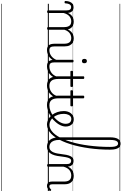

<svg xmlns="http://www.w3.org/2000/svg" viewBox="629 -2182 2435 3845"><g transform="rotate(90 1846.5 -259.5)"><path d="M157 15Q144 15 138 10.5Q132 6 132 -4V-374Q132 -424 114.5 -445.5Q97 -467 66 -467Q44 -467 28.5 -455.5Q13 -444 3.5 -418.5Q-6 -393 -9 -352Q-9 -343 -15 -338.5Q-21 -334 -33 -334Q-43 -334 -49.5 -338.5Q-56 -343 -56 -355Q-54 -408 -38.5 -443.5Q-23 -479 4 -497Q31 -515 67 -515Q95 -515 115.5 -507Q136 -499 150.5 -484Q165 -469 172.5 -449Q180 -429 182 -405V-402Q198 -438 219.5 -460.5Q241 -483 264.5 -496Q288 -509 312.5 -514Q337 -519 359 -519Q404 -519 440.5 -500Q477 -481 498.5 -440.5Q520 -400 520 -334V-4Q520 6 513.5 10.5Q507 15 493 15Q479 15 473 10.5Q467 6 467 -4V-326Q467 -371 455.5 -403Q444 -435 418.5 -452Q393 -469 351 -469Q327 -469 302 -461Q277 -453 254.5 -435.5Q232 -418 214 -388.5Q196 -359 184 -316V-4Q184 6 177.5 10.5Q171 15 157 15ZM927 17Q890 17 865.5 6.5Q841 -4 826.5 -24Q812 -44 806 -72.5Q800 -101 800 -137V-326Q800 -371 788.5 -403Q777 -435 752 -452Q727 -469 686 -469Q659 -469 632 -460Q605 -451 581 -431Q557 -411 538.5 -377Q520 -343 509 -292H485Q492 -355 512 -398Q532 -441 561 -468Q590 -495 624.5 -507Q659 -519 694 -519Q739 -519 774.5 -500Q810 -481 831.5 -440.5Q853 -400 853 -334V-137Q853 -82 869 -56.5Q885 -31 933 -31Q942 -31 946.5 -23.5Q951 -16 950.5 -7Q950 2 944 9.5Q938 17 927 17ZM0 928H989V938H0ZM0 -20H989V0H0ZM0 -505H989V-500H0ZM0 -1448H989V-1438H0Z M924 17Q913 17 907.5 9.5Q902 2 902.5 -7Q903 -16 910 -23.5Q917 -31 930 -31Q967 -31 998 -43Q1029 -55 1053 -75Q1077 -95 1095 -120Q1113 -145 1123 -172Q1127 -183 1136 -182.5Q1145 -182 1151 -174.5Q1157 -167 1154 -157Q1143 -124 1123 -93Q1103 -62 1074.5 -37Q1046 -12 1008 2.5Q970 17 924 17ZM989 928V938ZM989 -20V0ZM989 -505V-500ZM989 -1448V-1438Z M1251 17Q1213 17 1187.5 6.5Q1162 -4 1147.5 -24Q1133 -44 1127 -72.5Q1121 -101 1121 -137V-496Q1121 -506 1127 -510.5Q1133 -515 1146 -515Q1160 -515 1166.5 -510.5Q1173 -506 1173 -496V-137Q1173 -82 1189.5 -56.5Q1206 -31 1257 -31Q1266 -31 1270.5 -23.5Q1275 -16 1274.5 -7Q1274 2 1268.5 9.5Q1263 17 1251 17ZM1147 -683Q1125 -683 1114 -695.5Q1103 -708 1103 -732Q1103 -757 1114 -769.5Q1125 -782 1147 -782Q1168 -782 1179 -769.5Q1190 -757 1190 -732Q1191 -707 1179.5 -695Q1168 -683 1147 -683ZM989 928H1314V938H989ZM989 -20H1314V0H989ZM989 -505H1314V-500H989ZM989 -1448H1314V-1438H989Z M1249 17Q1238 17 1232.5 9.5Q1227 2 1227.5 -7Q1228 -16 1235 -23.5Q1242 -31 1255 -31Q1292 -31 1324.5 -42.5Q1357 -54 1383.5 -74Q1410 -94 1429 -121.5Q1448 -149 1458 -182Q1461 -193 1470.5 -192Q1480 -191 1486.5 -184Q1493 -177 1490 -167Q1478 -125 1456 -91.5Q1434 -58 1402.5 -33.5Q1371 -9 1332 4Q1293 17 1249 17ZM1314 928V938ZM1314 -20V0ZM1314 -505V-500ZM1314 -1448V-1438Z M1638 17Q1587 17 1551.5 2Q1516 -13 1494.5 -41.5Q1473 -70 1462.5 -110Q1452 -150 1452 -201V-452H1361Q1350 -452 1346 -458Q1342 -464 1342 -476Q1342 -489 1346 -494.5Q1350 -500 1361 -500H1452V-711Q1452 -721 1458.5 -725.5Q1465 -730 1478 -730Q1491 -730 1498 -725.5Q1505 -721 1505 -711V-500H1646Q1657 -500 1661.5 -494.5Q1666 -489 1666 -476Q1666 -464 1661.5 -458Q1657 -452 1646 -452H1505V-213Q1505 -175 1511 -142Q1517 -109 1532.5 -84.5Q1548 -60 1575 -45.5Q1602 -31 1645 -31Q1655 -31 1660 -23.5Q1665 -16 1664.5 -7Q1664 2 1657.5 9.5Q1651 17 1638 17ZM1314 928H1702V938H1314ZM1314 -20H1702V0H1314ZM1314 -505H1702V-500H1314ZM1314 -1448H1702V-1438H1314Z M1637 17Q1626 17 1620.5 9.5Q1615 2 1615.5 -7Q1616 -16 1623 -23.5Q1630 -31 1643 -31Q1680 -31 1712.5 -42.5Q1745 -54 1771.5 -74Q1798 -94 1817 -121.5Q1836 -149 1846 -182Q1849 -193 1858.5 -192Q1868 -191 1874.5 -184Q1881 -177 1878 -167Q1866 -125 1844 -91.5Q1822 -58 1790.5 -33.5Q1759 -9 1720 4Q1681 17 1637 17ZM1702 928V938ZM1702 -20V0ZM1702 -505V-500ZM1702 -1448V-1438Z M2026 17Q1975 17 1939.5 2Q1904 -13 1882.5 -41.5Q1861 -70 1850.5 -110Q1840 -150 1840 -201V-452H1749Q1738 -452 1734 -458Q1730 -464 1730 -476Q1730 -489 1734 -494.5Q1738 -500 1749 -500H1840V-711Q1840 -721 1846.5 -725.5Q1853 -730 1866 -730Q1879 -730 1886 -725.5Q1893 -721 1893 -711V-500H2034Q2045 -500 2049.5 -494.5Q2054 -489 2054 -476Q2054 -464 2049.5 -458Q2045 -452 2034 -452H1893V-213Q1893 -175 1899 -142Q1905 -109 1920.5 -84.5Q1936 -60 1963 -45.5Q1990 -31 2033 -31Q2043 -31 2048 -23.5Q2053 -16 2052.5 -7Q2052 2 2045.5 9.5Q2039 17 2026 17ZM1702 928H2090V938H1702ZM1702 -20H2090V0H1702ZM1702 -505H2090V-500H1702ZM1702 -1448H2090V-1438H1702Z M2028 17Q2015 17 2009.5 9.5Q2004 2 2005.5 -7Q2007 -16 2014.5 -23.5Q2022 -31 2034 -31Q2090 -31 2144 -52Q2198 -73 2242 -105Q2250 -110 2256.5 -107Q2263 -104 2267.5 -96.5Q2272 -89 2272 -80.5Q2272 -72 2265 -67Q2231 -43 2191 -24Q2151 -5 2109.5 6Q2068 17 2028 17ZM2090 928V938ZM2090 -20V0ZM2090 -505V-500ZM2090 -1448V-1438Z M2245 -106Q2268 -122 2288.5 -140.5Q2309 -159 2326 -180Q2350 -207 2367 -236.5Q2384 -266 2393.5 -295.5Q2403 -325 2403 -355Q2403 -414 2377 -442Q2351 -470 2305 -470Q2295 -470 2289.5 -477.5Q2284 -485 2285 -494.5Q2286 -504 2292 -511.5Q2298 -519 2309 -519Q2362 -519 2395 -496.5Q2428 -474 2443 -437Q2458 -400 2458 -358Q2458 -324 2446.5 -288.5Q2435 -253 2414 -218.5Q2393 -184 2364 -152Q2345 -129 2321.5 -108Q2298 -87 2273 -69ZM2090 928H2534V938H2090ZM2090 -20H2534V0H2090ZM2090 -505H2534V-500H2090ZM2090 -1448H2534V-1438H2090Z M2421 17Q2363 17 2313.5 -9.5Q2264 -36 2227 -82.5Q2190 -129 2169 -190Q2148 -251 2148 -321Q2148 -364 2160 -400.5Q2172 -437 2194 -463.5Q2216 -490 2245 -504.5Q2274 -519 2309 -519Q2318 -519 2322.5 -511.5Q2327 -504 2326 -494.5Q2325 -485 2319.5 -477.5Q2314 -470 2305 -470Q2287 -470 2271 -463Q2255 -456 2243 -443Q2231 -430 2222.5 -411.5Q2214 -393 2209 -370.5Q2204 -348 2204 -322Q2204 -256 2222.5 -202.5Q2241 -149 2272.5 -111Q2304 -73 2343.5 -52.5Q2383 -32 2426 -32Q2467 -32 2506.5 -51.5Q2546 -71 2582.5 -107.5Q2619 -144 2651.5 -196.5Q2684 -249 2712.5 -315.5Q2741 -382 2765 -461.5Q2789 -541 2807.5 -630.5Q2826 -720 2839 -819.5Q2852 -919 2859 -1026Q2866 -1133 2866 -1246Q2866 -1258 2874.5 -1264Q2883 -1270 2893.5 -1270Q2904 -1270 2912.5 -1264Q2921 -1258 2921 -1246Q2921 -1139 2914 -1034.5Q2907 -930 2893 -829.5Q2879 -729 2859 -635Q2839 -541 2812.5 -456.5Q2786 -372 2754 -299.5Q2722 -227 2685 -168.5Q2648 -110 2606 -69Q2564 -28 2517.5 -5.5Q2471 17 2421 17ZM2534 928V938ZM2534 -20V0ZM2534 -505V-500ZM2534 -1448V-1438Z M2864 17Q2803 17 2760.5 -11.5Q2718 -40 2696 -95Q2674 -150 2674 -229V-1243Q2674 -1351 2705.5 -1404Q2737 -1457 2801 -1457Q2841 -1457 2868 -1433.5Q2895 -1410 2908 -1363Q2921 -1316 2921 -1246Q2921 -1233 2912.5 -1227Q2904 -1221 2893.5 -1221Q2883 -1221 2874.5 -1227Q2866 -1233 2866 -1246Q2866 -1301 2859 -1336.5Q2852 -1372 2837 -1389.5Q2822 -1407 2799 -1407Q2775 -1407 2758.5 -1389.5Q2742 -1372 2734 -1336Q2726 -1300 2726 -1243V-229Q2726 -165 2742.5 -121Q2759 -77 2791.5 -54Q2824 -31 2870 -31Q2881 -31 2886.5 -23.5Q2892 -16 2891.5 -7Q2891 2 2884 9.5Q2877 17 2864 17ZM2534 928H2928V938H2534ZM2534 -20H2928V0H2534ZM2534 -505H2928V-500H2534ZM2534 -1448H2928V-1438H2534Z M2863 17Q2854 17 2849.5 9.5Q2845 2 2845.5 -7Q2846 -16 2852 -23.5Q2858 -31 2869 -31Q2900 -31 2922.5 -45.5Q2945 -60 2962 -87.5Q2979 -115 2989.5 -155Q3000 -195 3006 -247Q3014 -318 3024.5 -369Q3035 -420 3050.5 -452Q3066 -484 3088.5 -499.5Q3111 -515 3144 -515Q3153 -515 3157.5 -508Q3162 -501 3161.5 -491.5Q3161 -482 3156 -474.5Q3151 -467 3142 -467Q3124 -467 3111 -455.5Q3098 -444 3088 -419Q3078 -394 3070.5 -354Q3063 -314 3056 -257Q3049 -186 3033.5 -134.5Q3018 -83 2994 -49Q2970 -15 2937.5 1Q2905 17 2863 17ZM2928 928H3028V938H2928ZM2928 -20H3028V0H2928ZM2928 -505H3028V-500H2928ZM2928 -1448H3028V-1438H2928Z M3235 15Q3222 15 3216 10.5Q3210 6 3210 -4V-374Q3210 -424 3193 -445.5Q3176 -467 3142 -467Q3132 -467 3127.5 -474.5Q3123 -482 3123 -491.5Q3123 -501 3128.5 -508Q3134 -515 3144 -515Q3172 -515 3192.5 -507Q3213 -499 3227.5 -484.5Q3242 -470 3250 -450Q3258 -430 3260 -405V-401Q3276 -435 3297 -457.5Q3318 -480 3343 -493.5Q3368 -507 3394.5 -513Q3421 -519 3447 -519Q3495 -519 3532.5 -500Q3570 -481 3592 -440.5Q3614 -400 3614 -334V-94Q3614 -74 3618 -60Q3622 -46 3631.5 -38.5Q3641 -31 3656 -31Q3666 -31 3676 -34Q3686 -37 3696 -44.5Q3706 -52 3716 -62Q3722 -68 3728.5 -67.5Q3735 -67 3742 -60Q3748 -54 3749 -47.5Q3750 -41 3745 -34Q3734 -19 3717.5 -7Q3701 5 3683 11Q3665 17 3645 17Q3625 17 3609 10.5Q3593 4 3582 -8Q3571 -20 3565.5 -38.5Q3560 -57 3560 -82V-326Q3560 -371 3548 -403Q3536 -435 3509.5 -452Q3483 -469 3440 -469Q3413 -469 3385.5 -461Q3358 -453 3334.5 -435Q3311 -417 3292.5 -387.5Q3274 -358 3262 -314V-4Q3262 6 3255.5 10.5Q3249 15 3235 15ZM3028 928H3749V938H3028ZM3028 -20H3749V0H3028ZM3028 -505H3749V-500H3028ZM3028 -1448H3749V-1438H3028Z"/></g></svg>

Font: Playwrite ID Guides
Style: Regular
Weight: 400
Designer: Veronika Burian, José Scaglione
Foundry: TypeTogether
Version: Version 1.003